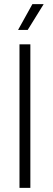

<svg xmlns="http://www.w3.org/2000/svg" viewBox="-20 -916 257 936"><path d="M68 -770H115L193 -896H138ZM75 0H128V-700H75Z"/></svg>

Font: Arthouse Owned Light
Style: Regular
Weight: 300
Designer: Jeremy Tribby
Foundry: Tribby Type
Version: Version 1.000;PS 001.000;hotconv 1.0.88;makeotf.lib2.5.64775